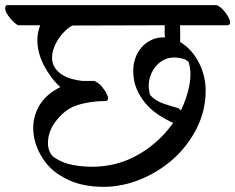

<svg xmlns="http://www.w3.org/2000/svg" viewBox="-48 -707 913 745"><path d="M186 -26Q138 -55 109.5 -106Q81 -157 81 -211Q81 -259 106.5 -300.5Q132 -342 186 -369Q148 -404 122.5 -453Q97 -502 97 -552Q97 -581 108 -609H23Q17 -611 8.5 -618.5Q0 -626 -8 -635.5Q-16 -645 -22 -655.5Q-28 -666 -28 -675Q-28 -683 -22 -687H791Q798 -686 807.5 -678.5Q817 -671 825 -660.5Q833 -650 839 -639Q845 -628 845 -620Q845 -611 836 -609H650Q650 -607 650.5 -606Q651 -605 651 -604V-544Q676 -529 694.5 -507.5Q713 -486 725.5 -460.5Q738 -435 744 -408.5Q750 -382 750 -356Q750 -278 715.5 -209.5Q681 -141 624.5 -90.5Q568 -40 497 -11Q426 18 354 18Q307 18 265.5 8Q224 -2 186 -26ZM164 -95Q196 -74 234 -67Q272 -60 309 -60Q403 -60 482.5 -103.5Q562 -147 619 -223L624 -230Q595 -243 567 -261.5Q539 -280 517.5 -305Q496 -330 482.5 -361.5Q469 -393 469 -432Q469 -459 477.5 -482.5Q486 -506 501.5 -523.5Q517 -541 538.5 -551.5Q560 -562 585 -562H593Q591 -568 591 -570V-609L233 -608Q219 -601 205 -587.5Q191 -574 179.5 -557Q168 -540 161 -521Q154 -502 154 -484Q154 -460 165.5 -443.5Q177 -427 194 -416.5Q211 -406 232 -400.5Q253 -395 271 -393H317Q322 -392 331.5 -385.5Q341 -379 348 -370L362 -351Q362 -350 362.5 -350Q363 -350 363 -349L366 -343Q367 -341 368 -339Q369 -337 369 -335L371 -331V-323Q371 -320 368 -317.5Q365 -315 362 -315Q301 -315 250.5 -298.5Q200 -282 163 -229Q152 -214 145 -193.5Q138 -173 138 -152Q138 -135 144 -120Q150 -105 164 -95ZM534 -339Q554 -316 585 -305.5Q616 -295 645 -287L654 -279Q670 -311 680.5 -349Q691 -387 691 -419Q691 -425 690.5 -431.5Q690 -438 689 -445L684 -466Q676 -476 659 -480Q642 -484 628 -484Q605 -484 586.5 -474Q568 -464 555.5 -448.5Q543 -433 536 -413.5Q529 -394 529 -375Q529 -359 534 -339Z"/></svg>

Font: Asar
Style: Regular
Weight: 400
Designer: Eben Sorkin
Foundry: Eben Sorkin, Pria Ravichandran
Version: Version 1.003; ttfautohint (v1.3) -l 8 -r 50 -G 0 -x 0 -H 45